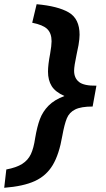

<svg xmlns="http://www.w3.org/2000/svg" viewBox="-49 -744 504 912"><path d="M303 -408Q303 -430 315 -486L324 -530Q329 -560 329 -579Q329 -655 277.5 -685Q226 -715 125 -724L104 -636Q155 -626 175.5 -606Q196 -586 196 -548Q196 -528 189 -488Q179 -436 179 -404Q179 -363 196.5 -335Q214 -307 257 -288Q209 -270 181.5 -242Q154 -214 140.5 -178Q127 -142 118 -88Q111 -40 97.5 -11.5Q84 17 56.5 34.5Q29 52 -19 61L-29 148Q62 141 116.5 116Q171 91 201.5 40Q232 -11 247 -99Q257 -154 268.5 -182Q280 -210 308 -224Q336 -238 391 -238L409 -337Q350 -336 326.5 -354.5Q303 -373 303 -408Z"/></svg>

Font: Geom SemiBold
Style: Bold Italic
Weight: 600
Italic angle: -10°
Version: Version 1.102